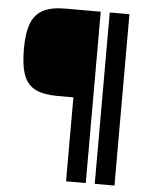

<svg xmlns="http://www.w3.org/2000/svg" viewBox="-55 -846 711 893"><g transform="rotate(5 300.0 -400.0)"><path d="M287 0V-392H214Q149 -392 110.5 -410.5Q72 -429 55 -473.5Q38 -518 38 -596Q38 -671 55 -715.5Q72 -760 110.5 -780Q149 -800 214 -800H379V0ZM421 0V-800H513V0Z"/></g></svg>

Font: Victor Mono Thin SemiBold
Style: Regular
Weight: 600
Monospace: yes
Version: Version 1.561;gftools[0.9.30]